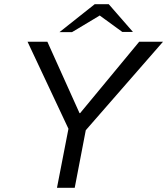

<svg xmlns="http://www.w3.org/2000/svg" viewBox="-20 -900 801 920"><path d="M253 0 308 -283 112 -700H207L361 -358H364L647 -700H761L391 -276L338 0ZM265 -746 434 -880H501L475 -836L325 -746ZM566 -747 441 -838 434 -880H501L617 -747Z"/></svg>

Font: REM Light
Style: Italic
Weight: 300
Italic angle: -11°
Designer: Octavio Pardo
Foundry: Ashler Design
Version: Version 1.005;gftools[0.9.28]